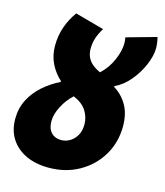

<svg xmlns="http://www.w3.org/2000/svg" viewBox="-111 -790 760 885"><g transform="rotate(15 268.5 -348.0)"><path d="M226 -126Q248 -126 267.5 -137.5Q287 -149 299.5 -170.5Q312 -192 312 -223Q312 -257 293.5 -287Q275 -317 231 -336Q201 -309 181 -270.5Q161 -232 161 -200Q161 -173 170 -157Q179 -141 193.5 -133.5Q208 -126 226 -126ZM203 12Q142 12 95.5 -9.5Q49 -31 23 -71Q-3 -111 -3 -166Q-3 -217 18.5 -258.5Q40 -300 76 -331.5Q112 -363 155 -384L156 -388Q124 -417 105.5 -455Q87 -493 87 -539Q87 -589 102.5 -631.5Q118 -674 143 -708L281 -670Q264 -642 256.5 -618.5Q249 -595 249 -568Q249 -547 256.5 -529.5Q264 -512 279.5 -498.5Q295 -485 319 -474Q354 -506 373.5 -551Q393 -596 393 -631Q393 -648 390 -660L533 -700Q537 -684 538.5 -671.5Q540 -659 540 -648Q540 -612 521 -567.5Q502 -523 470.5 -485.5Q439 -448 400 -430L399 -426Q439 -402 462.5 -361Q486 -320 486 -261Q486 -184 449 -122Q412 -60 348 -24Q284 12 203 12Z"/></g></svg>

Font: Source Sans 3 Black
Style: Italic
Weight: 900
Italic angle: -11°
Designer: Paul D. Hunt
Foundry: Adobe
Version: Version 3.052;hotconv 1.1.0;makeotfexe 2.6.0